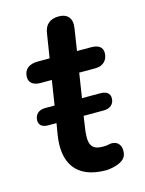

<svg xmlns="http://www.w3.org/2000/svg" viewBox="-102 -706 589 779"><g transform="rotate(-15 192.0 -316.5)"><path d="M247 10C257 10 276 7 291 2C314 -6 335 -18 334 -50C334 -71 322 -90 296 -90C282 -90 284 -86 259 -86C206 -86 197 -114 209 -187L215 -227H300C325 -227 344 -241 344 -267C344 -287 330 -298 304 -298H227L243 -401H311C344 -401 364 -422 364 -452C364 -476 347 -488 316 -488H257L271 -579C278 -620 259 -643 221 -643C185 -643 163 -625 158 -589L142 -488H92C56 -488 33 -471 33 -438C33 -414 51 -401 81 -401H128L112 -298H72C44 -298 28 -281 28 -257C28 -238 41 -227 67 -227H101L93 -179C75 -66 120 10 247 10Z"/></g></svg>

Font: SN Pro Semibold
Style: Italic
Weight: 600
Italic angle: -9°
Designer: Tobias Whetton
Foundry: Supernotes
Version: Version 1.001;Glyphs 3.2 (3249)